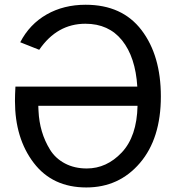

<svg xmlns="http://www.w3.org/2000/svg" viewBox="-20 -783 752 820"><path d="M43.9 -351.6Q43.9 -377.9 45.9 -413.1H566.4Q558.6 -539.1 501.5 -610.4Q444.3 -681.6 344.7 -681.6Q223.6 -681.6 147.5 -570.3L66.4 -602.5Q106.4 -679.7 179.2 -721.2Q252 -762.7 345.7 -762.7Q502 -762.7 584.5 -654.3Q667 -545.9 667 -371.1Q667 -191.4 577.6 -86.9Q488.3 17.6 348.6 17.6Q204.1 17.6 124 -87.4Q43.9 -192.4 43.9 -351.6ZM143.6 -331.1Q143.6 -327.1 144 -319.8Q144.5 -312.5 144.5 -309.6Q146.5 -263.7 158.7 -222.2Q170.9 -180.7 193.8 -143.6Q216.8 -106.4 257.3 -85Q297.9 -63.5 350.6 -63.5Q435.5 -63.5 500 -131.8Q564.5 -200.2 567.4 -331.1Z"/></svg>

Font: Gothic A1 Medium
Style: Regular
Weight: 500
Designer: HanYang I&C Co.,Ltd.
Foundry: HanYang I&C Co.,Ltd.
Version: Version 2.50